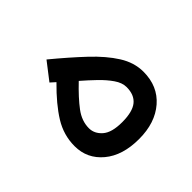

<svg xmlns="http://www.w3.org/2000/svg" viewBox="-117 -573 699 699"><g transform="rotate(-45 233.0 -223.5)"><path d="M166.5 -361.3 147.5 -378.4 199.2 -445.3Q263.7 -392.1 312.7 -345.9Q361.8 -299.8 389.6 -255.6Q417.5 -211.4 417.5 -164.1Q417.5 -89.8 366.7 -45.9Q315.9 -2 232.9 -2Q147.9 -2 98.1 -43.7Q48.3 -85.4 48.3 -149.9Q48.3 -206.5 78.6 -255.6Q108.9 -304.7 166.5 -361.3ZM334.5 -168Q334.5 -190.4 318.1 -214.1Q301.8 -237.8 277.1 -261.5Q252.4 -285.2 227.1 -307.1Q182.1 -264.2 156.7 -230.2Q131.3 -196.3 131.3 -159.2Q131.3 -130.9 155.3 -109.9Q179.2 -88.9 232.4 -88.9Q286.1 -88.9 310.3 -108.4Q334.5 -127.9 334.5 -168Z"/></g></svg>

Font: Vazirmatn RD UI FD
Style: Regular
Weight: 400
Designer: Saber Rastikerdar
Foundry: Saber Rastikerdar
Version: Version 33.003